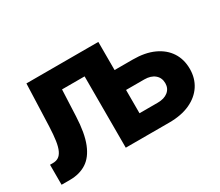

<svg xmlns="http://www.w3.org/2000/svg" viewBox="-101 -771 1138 995"><g transform="rotate(-30 468.0 -273.0)"><path d="M21.9 0V-119.7H39.1Q58.7 -119.7 72.6 -128.5Q86.4 -137.2 95.8 -157.2Q105.2 -177.1 110.3 -210.7Q115.3 -244.2 117.4 -293.8L126.6 -545.9H556.9V0H406V-426.8H271L264 -269.5Q259.8 -171.1 236.1 -112Q212.5 -52.9 171.1 -26.5Q129.8 0 71.9 0ZM502.8 -377.5H666.1Q738.9 -377.5 790.7 -353.9Q842.6 -330.2 870.3 -287.7Q897.9 -245.2 897.9 -188.1Q897.9 -132.5 870.3 -90.1Q842.6 -47.7 790.7 -23.8Q738.9 0 666.1 0H406V-545.9H556.9V-119.1H666.1Q704.9 -119.1 727.8 -137.5Q750.7 -155.9 750.7 -187.1Q750.7 -220 727.8 -239.2Q704.9 -258.4 666.1 -258.4H502.8Z"/></g></svg>

Font: GitLab Sans
Style: Regular
Weight: 400
Designer: Rasmus Andersson
Foundry: Modifications by GitLab B.V., manufactured by rsms
Version: Version 4.000;git-c8fb6b7